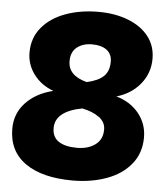

<svg xmlns="http://www.w3.org/2000/svg" viewBox="-52 -767 705 822"><g transform="rotate(5 300.0 -356.5)"><path d="M579 -202Q579 -135 540.5 -87.5Q502 -40 436 -16Q370 8 290 8Q160 8 87 -43Q14 -94 14 -191Q14 -256 57.5 -302.5Q101 -349 175 -367Q121 -387 90 -429Q59 -471 59 -522Q59 -585 96.5 -630Q134 -675 197.5 -698Q261 -721 338 -721Q410 -721 466.5 -699Q523 -677 554.5 -636.5Q586 -596 586 -541Q586 -479 547.5 -432Q509 -385 446 -367Q508 -349 543.5 -304.5Q579 -260 579 -202ZM409 -513Q409 -546 386 -563Q363 -580 323 -580Q284 -580 258.5 -560Q233 -540 233 -500Q233 -438 314 -417Q363 -428 386 -450Q409 -472 409 -513ZM406 -221Q406 -253 378 -273.5Q350 -294 305 -303Q190 -281 190 -209Q190 -170 218 -151.5Q246 -133 297 -133Q344 -133 375 -155.5Q406 -178 406 -221Z"/></g></svg>

Font: Muli Black
Style: Italic
Weight: 900
Italic angle: -4.541°
Designer: Vernon Adams
Foundry: Vernon Adams
Version: Version 2.001